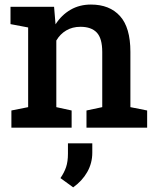

<svg xmlns="http://www.w3.org/2000/svg" viewBox="-20 -558 686 839"><path d="M29.8 0V-75.2L103 -89.8V-438L25.9 -452.6V-528.3H216.3L222.7 -451.7Q249 -492.7 288.3 -515.4Q327.6 -538.1 377.4 -538.1Q459 -538.1 504.4 -487.8Q549.8 -437.5 549.8 -331.5V-89.8L623 -75.2V0H357.9V-75.2L426.8 -89.8V-330.6Q426.8 -390.6 402.8 -415.8Q378.9 -440.9 331.5 -440.9Q296.4 -440.9 269.5 -425Q242.7 -409.2 226.1 -380.9V-89.8L293 -75.2V0ZM299.8 260.7 244.1 220.2Q260.7 196.3 268.8 172.1Q276.9 147.9 276.9 113.8V68.4H383.3V109.4Q383.3 154.8 361.3 193.6Q339.4 232.4 299.8 260.7Z"/></svg>

Font: Roboto Slab Medium
Style: Regular
Weight: 500
Designer: Google
Version: Version 2.001; ttfautohint (v1.8.3)